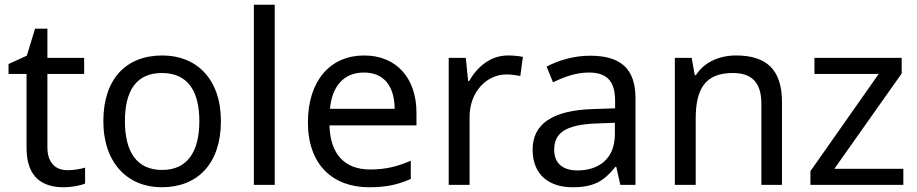

<svg xmlns="http://www.w3.org/2000/svg" viewBox="-20 -780 3870 810"><path d="M264 -62C215 -62 180 -93 180 -158V-468H335V-536H180V-659H128L93 -545L16 -510V-468H92V-156C92 -26 165 10 249 10C281 10 320 3 339 -6V-73C322 -67 290 -62 264 -62Z M912 -269C912 -446 810 -546 665 -546C511 -546 416 -446 416 -269C416 -91 520 10 662 10C815 10 912 -91 912 -269ZM507 -269C507 -396 554 -472 663 -472C772 -472 821 -396 821 -269C821 -142 772 -63 664 -63C555 -63 507 -142 507 -269Z M1139 0V-760H1051V0Z M1516 -546C1374 -546 1279 -440 1279 -264C1279 -85 1384 10 1537 10C1610 10 1658 -1 1713 -25V-102C1657 -78 1609 -65 1541 -65C1434 -65 1373 -130 1370 -251H1737V-304C1737 -450 1653 -546 1516 -546ZM1515 -474C1604 -474 1644 -412 1645 -321H1372C1381 -417 1431 -474 1515 -474Z M2123 -546C2048 -546 1993 -497 1959 -438H1955L1945 -536H1873V0H1961V-286C1961 -394 2034 -466 2117 -466C2135 -466 2158 -463 2175 -459L2186 -540C2168 -544 2143 -546 2123 -546Z M2469 -545C2399 -545 2333 -524 2286 -499L2313 -433C2357 -454 2408 -474 2464 -474C2534 -474 2575 -444 2575 -355V-323L2484 -320C2309 -315 2227 -256 2227 -149C2227 -40 2299 10 2396 10C2486 10 2529 -17 2576 -76H2580L2597 0H2661V-365C2661 -490 2599 -545 2469 -545ZM2495 -259 2574 -262V-214C2574 -110 2506 -61 2416 -61C2358 -61 2318 -88 2318 -148C2318 -216 2361 -254 2495 -259Z M3085 -546C3017 -546 2951 -519 2916 -463H2911L2898 -536H2827V0H2915V-278C2915 -403 2953 -472 3072 -472C3154 -472 3192 -429 3192 -343V0H3279V-349C3279 -487 3213 -546 3085 -546Z M3791 0V-68H3500L3784 -470V-536H3416V-468H3687L3399 -58V0Z"/></svg>

Font: Noto Sans Arabic
Style: Regular
Weight: 400
Designer: Monotype Design Team, Nadine Chahine, Nizar Qandah and Khaled Hosny
Foundry: Monotype Imaging Inc.
Version: Version 2.012